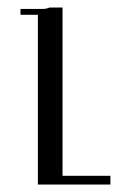

<svg xmlns="http://www.w3.org/2000/svg" viewBox="-20 -321 333 517"><path d="M277.3 175.8H82V-281.2H35.2V-296.9H93.8Q105.5 -296.9 113.3 -300.8H132.8H148.4V152.3H277.3Z"/></svg>

Font: 和音 by 宁静之雨，公众号njzyshare
Style: Regular
Weight: 400
Designer: Steve Matteson
Foundry: Ascender Corporation
Version: Version 6.00;June 8, 2018;FontCreator 11.0.0.2388 32-bit